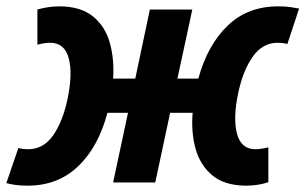

<svg xmlns="http://www.w3.org/2000/svg" viewBox="-43 -576 964 606"><path d="M44 10Q20 10 4.5 7.5Q-11 5 -23 2L15 -109Q28 -105 46 -105Q94 -105 124.5 -148.5Q155 -192 170 -263Q187 -343 174 -392Q161 -441 115 -441Q98 -441 75 -435V-546Q89 -550 107 -553Q125 -556 147 -556Q214 -555 252 -523Q290 -491 304 -439.5Q318 -388 314 -328H384L430 -546H564L517 -328H583Q612 -434 675.5 -495Q739 -556 835 -556Q859 -556 874 -553.5Q889 -551 901 -549L864 -437Q851 -441 833 -441Q786 -441 755 -397.5Q724 -354 709 -283Q692 -203 705 -154Q718 -105 763 -105Q781 -105 804 -111V-1Q790 4 772 7Q754 10 731 10Q664 9 626 -23.5Q588 -56 574 -107.5Q560 -159 565 -220H494L447 0H314L361 -220H296Q268 -113 204 -51.5Q140 10 44 10Z"/></svg>

Font: Noto Sans SemiCondensed
Style: Bold Italic
Weight: 700
Width: 4
Italic angle: -12°
Designer: Monotype Design Team
Foundry: Monotype Imaging Inc.
Version: Version 2.013; ttfautohint (v1.8.4.7-5d5b)